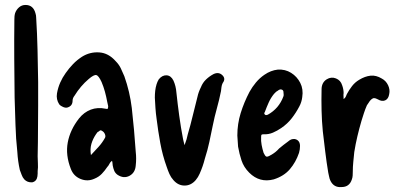

<svg xmlns="http://www.w3.org/2000/svg" viewBox="-20 -726 1630 775"><path d="M132 -95Q132 -81 133 -66Q134 -51 132 -35Q132 -31 132 -25.5Q132 -20 131 -14Q128 6 110 10Q90 11 78 -2Q71 -10 67.5 -20Q64 -30 60 -40Q56 -58 53.5 -76Q51 -94 50 -112Q44 -167 42.5 -222Q41 -277 39 -332Q38 -411 37.5 -489Q37 -567 38 -646Q38 -653 38.5 -659.5Q39 -666 41 -673Q46 -687 57 -696.5Q68 -706 83 -706Q114 -706 123 -673Q126 -664 126 -655Q130 -590 131.5 -525Q133 -460 134 -395Q134 -388 134 -362Q134 -336 134 -300.5Q134 -265 133.5 -226Q133 -187 133 -152.5Q133 -118 132 -95Z M432 -77Q425 -72 421.5 -64.5Q418 -57 413 -52Q403 -37 391 -24.5Q379 -12 362 -5Q334 8 305.5 -3.5Q277 -15 266 -44Q244 -100 253.5 -151Q263 -202 299 -248Q319 -273 346.5 -283.5Q374 -294 407 -287Q409 -287 410.5 -286.5Q412 -286 414 -286Q418 -294 416 -300.5Q414 -307 413 -314Q409 -336 403.5 -356Q398 -376 390 -395Q378 -421 368.5 -423Q359 -425 338 -407Q305 -379 281 -340Q273 -330 273 -320Q273 -298 252 -292Q245 -290 235 -294Q225 -298 219 -305Q206 -325 210 -349Q214 -372 223 -392.5Q232 -413 245 -431Q259 -451 275 -467.5Q291 -484 311 -497Q343 -517 380.5 -514.5Q418 -512 447 -479Q460 -466 467.5 -450.5Q475 -435 482 -418Q493 -387 500.5 -355Q508 -323 512 -290Q517 -245 521 -201Q525 -157 528 -112Q531 -86 528 -59Q526 -29 503 -16.5Q480 -4 455 -20Q445 -27 441 -37Q437 -47 435 -58Q434 -63 434 -67.5Q434 -72 432 -77ZM347 -100Q363 -117 378 -133.5Q393 -150 404 -170Q407 -176 403.5 -184.5Q400 -193 393 -197Q386 -202 382.5 -198.5Q379 -195 374 -193Q373 -191 371 -189Q369 -187 368 -185Q355 -166 349 -145.5Q343 -125 347 -100Z M725 -140Q730 -153 733 -163.5Q736 -174 738 -184Q749 -221 758 -259Q767 -297 777 -335Q781 -354 791 -374Q798 -392 811.5 -405Q825 -418 842 -427Q863 -437 878 -422Q892 -408 879 -391Q875 -383 874 -374.5Q873 -366 872 -358Q865 -323 855.5 -289Q846 -255 839 -220Q832 -186 825 -153Q818 -120 807 -86Q803 -70 798 -55.5Q793 -41 786 -25Q783 -18 779 -11.5Q775 -5 770 1Q751 23 725 23Q699 23 680 1Q670 -10 664 -23.5Q658 -37 653 -52Q636 -99 627 -148.5Q618 -198 612 -247Q609 -268 607.5 -289.5Q606 -311 605 -332Q605 -346 606.5 -359.5Q608 -373 612 -386Q615 -396 621 -406Q635 -423 652.5 -422Q670 -421 680 -401Q685 -390 688 -378Q691 -366 692 -353Q697 -306 703.5 -258.5Q710 -211 719 -164Q720 -159 721.5 -153.5Q723 -148 725 -140Z M938 -179Q938 -226 951.5 -269.5Q965 -313 987 -355Q998 -375 1013 -393Q1028 -411 1047 -424Q1073 -442 1101 -445Q1131 -447 1155 -432Q1179 -417 1192 -391.5Q1205 -366 1200 -334Q1199 -325 1196 -315Q1193 -305 1188 -296Q1175 -271 1157.5 -248.5Q1140 -226 1115 -209Q1099 -198 1081.5 -190.5Q1064 -183 1044 -184Q1037 -184 1035.5 -182Q1034 -180 1034 -173Q1033 -157 1036 -141Q1039 -125 1044 -109Q1050 -96 1055 -94Q1060 -92 1073 -100Q1092 -110 1107 -127Q1116 -135 1125 -141.5Q1134 -148 1143 -155Q1147 -159 1155 -163Q1170 -168 1180.5 -160.5Q1191 -153 1191 -137Q1191 -130 1190 -123Q1189 -116 1187 -109Q1174 -71 1150 -43Q1126 -15 1085 -2Q1028 13 986 -29Q964 -51 955 -78Q946 -105 941 -134Q940 -145 939.5 -156.5Q939 -168 938 -179ZM1125 -344Q1125 -351 1124 -356.5Q1123 -362 1118 -364Q1111 -368 1100 -359Q1096 -357 1093 -354Q1090 -351 1086 -347Q1073 -331 1064.5 -312Q1056 -293 1049 -274Q1044 -267 1050 -263Q1052 -261 1055.5 -261.5Q1059 -262 1061 -263Q1106 -288 1124 -337Q1125 -339 1125 -341.5Q1125 -344 1125 -344Z M1367 -326Q1374 -331 1376 -336.5Q1378 -342 1380 -346Q1389 -363 1401 -378.5Q1413 -394 1430 -404Q1453 -418 1475.5 -420.5Q1498 -423 1521 -409Q1538 -400 1546.5 -382Q1555 -364 1551 -346Q1548 -327 1535 -321Q1522 -315 1505 -325Q1496 -330 1490 -330Q1484 -330 1476 -322Q1472 -318 1468.5 -312Q1465 -306 1461 -301Q1454 -285 1449 -269.5Q1444 -254 1439 -238Q1430 -207 1422.5 -175.5Q1415 -144 1410 -112Q1408 -92 1406 -72Q1404 -52 1404 -32Q1404 -25 1403.5 -17Q1403 -9 1400 -1Q1390 29 1359 29Q1328 32 1314 4Q1310 -4 1308.5 -13Q1307 -22 1305 -29Q1298 -71 1293 -112.5Q1288 -154 1283 -196Q1279 -237 1278 -279.5Q1277 -322 1278 -365Q1278 -393 1299 -406Q1317 -417 1336 -409.5Q1355 -402 1361 -382Q1367 -366 1367 -350Q1366 -345 1366.5 -339Q1367 -333 1367 -326Z"/></svg>

Font: Delicious Handrawn
Style: Regular
Weight: 400
Designer: Agung Rohmat
Foundry: Agung Rohmat
Version: Version 1.002; ttfautohint (v1.8.4.7-5d5b);gftools[0.9.27]